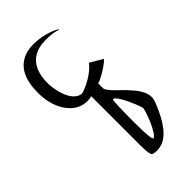

<svg xmlns="http://www.w3.org/2000/svg" viewBox="-33 -755 1315 1315"><g transform="rotate(45 624.5 -97.5)"><path d="M1107.4 -172.4Q1101.6 -193.4 1018.6 -231.9Q1001 -239.3 984.4 -245.8Q967.8 -252.4 953.4 -257.1Q939 -261.7 927.5 -264.6Q916 -267.6 909.2 -267.6Q906.2 -267.6 890.6 -262.2Q875 -256.8 853.5 -248Q832 -239.3 807.9 -227.8Q783.7 -216.3 764.2 -204.8Q744.6 -193.4 732.4 -182.4Q720.2 -171.4 722.7 -163.1Q723.1 -161.1 738.3 -159.7Q753.4 -158.2 781.7 -157Q810.1 -155.8 850.3 -155.3Q890.6 -154.8 941.4 -154.8Q1112.8 -154.8 1107.4 -172.4ZM1179.2 -168.9Q1190.4 -127.9 1179.2 -90.3Q1173.8 -73.2 1073.2 -73.2H602.5Q610.8 -39.6 606.4 -8.5Q602.1 22.5 586.7 49.3Q571.3 76.2 545.9 98.1Q520.5 120.1 487.5 135.7Q454.6 151.4 414.6 159.9Q374.5 168.5 329.6 168.5Q221.7 168.5 159.4 130.9Q97.2 93.3 77.1 17.6Q70.3 -10.7 70.1 -44.7Q69.8 -78.6 77.1 -118.2Q84 -154.8 94.2 -185.1Q104.5 -215.3 120.1 -240.2L125 -236.8Q118.2 -222.7 114.3 -200Q110.4 -177.2 109.4 -151.9Q108.4 -126.5 110.1 -102.1Q111.8 -77.6 116.2 -60.5Q151.9 74.7 328.1 74.7Q346.7 74.7 369.9 71.8Q393.1 68.8 416.7 63Q440.4 57.1 463.1 47.6Q485.8 38.1 503.7 25.1Q521.5 12.2 532.7 -4.9Q543.9 -22 544.9 -43.5Q539.1 -65.4 527.3 -91.3Q515.6 -117.2 500.2 -142.1Q484.9 -167 466.6 -188.7Q448.2 -210.4 429.2 -224.1L482.9 -315.9Q489.7 -310.5 498.5 -300.3Q507.3 -290 516.6 -276.6Q525.9 -263.2 535.2 -248.3Q544.4 -233.4 552.2 -219.2Q560.1 -205.1 565.7 -192.9Q571.3 -180.7 573.2 -172.9Q573.7 -171.9 573.5 -171.1Q573.2 -170.4 573.7 -169.4H622.1Q631.8 -169.4 649.2 -182.4Q666.5 -195.3 689.9 -218.8Q721.7 -252.4 748 -277.3Q774.4 -302.2 786.6 -312Q849.1 -362.8 899.9 -362.8Q909.7 -362.8 920.7 -360.4Q931.6 -357.9 944.3 -353Q1151.9 -271.5 1179.2 -168.9Z"/></g></svg>

Font: XB Khoramshahr
Style: Oblique
Weight: 400
Italic angle: 12°
Designer: Behnam
Foundry: Irmug
Version: Version 8.005 2009